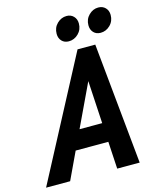

<svg xmlns="http://www.w3.org/2000/svg" viewBox="-186 -970 854 1056"><g transform="rotate(-15 241.5 -441.5)"><path d="M-57 0 307 -690H408L476 0H348L339 -155H153L80 0ZM204 -263H333L319 -506ZM218 -802Q218 -837 241.5 -860Q265 -883 296 -883Q320 -883 335.5 -867Q351 -851 351 -826Q351 -791 327.5 -768Q304 -745 273 -745Q248 -745 233 -761Q218 -777 218 -802ZM399 -802Q399 -837 422.5 -860Q446 -883 476 -883Q501 -883 516.5 -867Q532 -851 532 -826Q532 -791 508.5 -768Q485 -745 454 -745Q429 -745 414 -761Q399 -777 399 -802Z"/></g></svg>

Font: Radio Canada Condensed SemiBold
Style: Italic
Weight: 600
Width: 3
Italic angle: -12°
Designer: Charles Daoud, Etienne Aubert Bonn, Alexandre Saumier Demers, Jacques Le Bailly
Foundry: Radio-Canada
Version: Version 2.104; ttfautohint (v1.8.4.7-5d5b);gftools[0.9.28.de